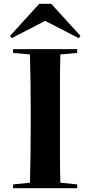

<svg xmlns="http://www.w3.org/2000/svg" viewBox="-20 -999 476 1012"><path d="M250 -979 404 -810 395 -798 218 -889 42 -798 33 -810 187 -979ZM387 -740V-720L298 -712Q296 -630 296 -551.5Q296 -473 296 -395V-352Q296 -274 296 -196.5Q296 -119 298 -36L387 -27V-7H49V-27L138 -36Q140 -117 141 -195Q142 -273 142 -351V-395Q142 -473 141 -551Q140 -629 138 -712L49 -720V-740Z"/></svg>

Font: XinYuGongZhangJiaSongA
Style: Regular
Weight: 900
Designer: XinYuGong
Foundry: Adobe Systems Incorporated
Version: Version 1.00